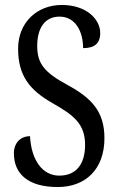

<svg xmlns="http://www.w3.org/2000/svg" viewBox="-20 -744 475 774"><path d="M213 10C323 10 401 -60 401 -187C401 -294 350 -348 253 -401C159 -452 130 -487 130 -559C130 -631 161 -677 220 -677C284 -677 315 -617 315 -550C360 -550 384 -568 384 -611C384 -666 329 -724 229 -724C130 -724 53 -654 53 -548C53 -439 99 -381 192 -328C279 -279 323 -243 323 -160C323 -81 286 -36 219 -36C150 -36 106 -100 101 -195C63 -195 36 -168 36 -126C36 -45 91 10 213 10Z"/></svg>

Font: Noto Serif Myanmar ExtCond
Style: Regular
Weight: 400
Width: 2
Designer: Ben Mitchell and the Monotype Design Team
Foundry: Monotype Imaging Inc.
Version: Version 2.106